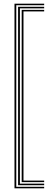

<svg xmlns="http://www.w3.org/2000/svg" viewBox="-20 -820 289 1040"><path d="M58.5 200V-800H219.2V-791.8H68.2V191.8H219.2V200ZM78 183.2V-783.2H219.2V-774.8H87.8V174.8H219.2V183.2ZM97.5 166.5V-766.5H219.2V-758.2H107.2V158.2H219.2V166.5Z"/></svg>

Font: Big Shoulders Inline Text ExtraLight
Style: Regular
Weight: 250
Version: Version 2.002